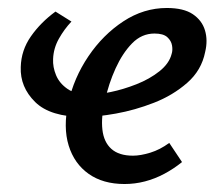

<svg xmlns="http://www.w3.org/2000/svg" viewBox="-20 -450 546 481"><path d="M292 11Q238 11 202 -14.5Q166 -40 152 -85.5Q138 -131 151 -192Q165 -255 201.5 -309Q238 -363 289 -396.5Q340 -430 398 -430Q440 -430 463 -414.5Q486 -399 493.5 -374Q501 -349 494 -320Q485 -274 449 -242.5Q413 -211 365.5 -192.5Q318 -174 270.5 -165.5Q223 -157 190 -157Q106 -157 68 -194.5Q30 -232 32 -282Q33 -324 57.5 -359Q82 -394 119 -421L159 -396Q141 -377 127.5 -353Q114 -329 113 -302Q112 -282 120.5 -261.5Q129 -241 149.5 -227Q170 -213 205 -213Q226 -213 257.5 -219.5Q289 -226 322 -239Q355 -252 379.5 -271.5Q404 -291 410 -315Q413 -324 411 -336Q409 -348 399 -357Q389 -366 367 -366Q335 -366 311 -341.5Q287 -317 269.5 -278.5Q252 -240 243 -198Q233 -157 236.5 -125.5Q240 -94 259 -77Q278 -60 313 -60Q332 -60 356.5 -67.5Q381 -75 404 -92L436 -44Q415 -27 391.5 -14.5Q368 -2 343 4.5Q318 11 292 11Z"/></svg>

Font: Ysabeau SemiBold
Style: Italic
Weight: 600
Italic angle: -12°
Designer: Christian Thalmann (Catharsis Fonts)
Version: Version 2.002